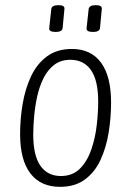

<svg xmlns="http://www.w3.org/2000/svg" viewBox="-20 -719 510 745"><path d="M213 6Q138 6 98 -46Q58 -98 58 -199Q58 -258 68 -316.5Q78 -375 100.5 -423Q123 -471 162 -500Q201 -529 259 -529Q333 -529 372 -476Q411 -423 411 -321Q411 -262 401.5 -204Q392 -146 370 -98.5Q348 -51 309.5 -22.5Q271 6 213 6ZM216 -36Q262 -36 290.5 -65Q319 -94 334.5 -139.5Q350 -185 355.5 -234.5Q361 -284 361 -325Q361 -407 333 -447Q305 -487 253 -487Q216 -487 190.5 -467.5Q165 -448 149 -416Q133 -384 124.5 -345.5Q116 -307 112.5 -268Q109 -229 109 -197Q109 -115 137 -75.5Q165 -36 216 -36ZM341 -595Q314 -595 316 -610L324 -684Q326 -699 352 -699Q377 -699 375 -684L368 -610Q366 -595 341 -595ZM196 -595Q169 -595 171 -610L179 -684Q181 -699 207 -699Q232 -699 230 -684L223 -610Q221 -595 196 -595Z"/></svg>

Font: Asap Condensed Condensed ExtraLight
Style: Italic
Weight: 200
Width: 3
Italic angle: -6°
Designer: Pablo Cosgaya
Foundry: Omnibus-Type
Version: Version 3.001; ttfautohint (v1.8.4.7-5d5b)